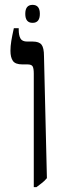

<svg xmlns="http://www.w3.org/2000/svg" viewBox="-20 -763 257 790"><path d="M119 7V-460Q119 -481 114.5 -489.5Q110 -498 93 -498H72Q43 -498 33 -512.5Q23 -527 23 -554Q23 -573 26.5 -594.5Q30 -616 37 -647H57V-641Q57 -618 64 -605Q71 -592 92 -592H115Q141 -592 151 -579Q161 -566 161 -532L173 -30Q162 -17 151 -9Q140 -1 130 7ZM114 -669Q84 -669 84 -706Q84 -743 114 -743Q144 -743 144 -706Q144 -669 114 -669Z"/></svg>

Font: Noto Serif Hebrew ExtraCondensed Medium
Style: Regular
Weight: 500
Width: 2
Designer: Monotype Design Team
Foundry: Monotype Imaging Inc.
Version: Version 2.004; ttfautohint (v1.8.4.7-5d5b)